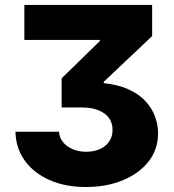

<svg xmlns="http://www.w3.org/2000/svg" viewBox="-20 -747 705 777"><path d="M42.5 -213.9H219.2Q219.7 -190.4 235.4 -171.4Q249.5 -153.8 274.9 -143.1Q298.8 -132.8 329.1 -132.8Q359.9 -132.8 384.8 -144Q409.7 -155.3 422.4 -175.3Q435.5 -194.8 435.5 -221.7Q435.5 -249 421.4 -269Q407.2 -289.1 379.4 -300.3Q350.6 -312 314.9 -312H229.5V-430.2L384.3 -581.1V-585.4H78.6V-727.1H595.7V-601.1L399.9 -416V-410.6Q460.4 -404.3 503.4 -383.8Q544.9 -364.3 570.8 -335.4Q596.2 -307.1 607.9 -273.9Q619.6 -241.2 619.6 -208Q619.6 -142.6 581.5 -93.8Q543.9 -45.4 477.1 -17.6Q411.1 9.8 328.6 9.8Q243.2 9.8 180.2 -18.6Q115.7 -47.4 80.1 -97.2Q43.9 -147.9 42.5 -213.9Z"/></svg>

Font: My Font
Style: Regular
Weight: 500
Designer: Rasmus Andersson
Foundry: rsms
Version: Version 0.001